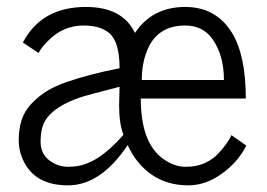

<svg xmlns="http://www.w3.org/2000/svg" viewBox="-20 -541 786 566"><path d="M173.8 -298.3Q238.8 -321.3 332.5 -339.8Q332.5 -417 302.7 -442.9Q276.4 -465.8 226.1 -465.8Q164.6 -465.8 120.1 -418.9Q101.1 -399.9 93.8 -384.8L47.4 -415.5Q102.1 -520.5 233.4 -520.5Q341.3 -520.5 377.9 -443.8Q428.7 -520.5 525.9 -520.5Q615.7 -520.5 662.6 -446.3Q704.6 -379.9 704.6 -250.5H395Q395 -120.1 460.9 -72.8Q493.7 -49.3 526.9 -49.3Q560.1 -49.3 583.7 -60.3Q607.4 -71.3 623 -87.9Q653.3 -120.6 662.1 -142.6L706.1 -111.8Q688 -75.7 656.7 -47.4Q598.6 5.4 535.6 5.4Q472.7 5.4 427.2 -26.1Q381.8 -57.6 356.4 -113.3Q276.9 5.4 180.7 5.4Q88.9 5.4 53.2 -59.1Q35.2 -91.8 35.2 -126.7Q35.2 -161.6 43.9 -187.7Q52.7 -213.9 71.5 -234.1Q90.3 -254.4 114.3 -270Q138.2 -285.6 173.8 -298.3ZM111.8 -182.6Q99.6 -160.2 99.6 -124Q99.6 -87.9 125 -68.6Q150.4 -49.3 180.2 -49.3Q210 -49.3 231.4 -57.4Q252.9 -65.4 269.3 -76.2Q285.6 -86.9 302.7 -101.6Q326.2 -123 343.8 -143.6Q331.1 -177.2 331.1 -231.4Q331.1 -240.2 331.8 -258.1Q332.5 -275.9 332.5 -285.2Q239.7 -261.2 222.7 -255.9Q136.7 -228 111.8 -182.6ZM397.9 -305.2H640.1Q640.1 -377.9 606.4 -425.8Q578.1 -465.8 525.9 -465.8Q440.4 -465.8 411.6 -386.7Q397.9 -349.6 397.9 -305.2Z"/></svg>

Font: News Cycle
Style: Regular
Weight: 500
Version: Version 0.5.2